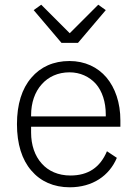

<svg xmlns="http://www.w3.org/2000/svg" viewBox="-20 -783 583 815"><path d="M276 12C208 12 152 -13 113 -59C73 -105 52 -172 52 -256C52 -340 73 -407 113 -453C152 -499 207 -524 275 -524C340 -524 395 -498 432 -454C469 -410 491 -347 491 -272V-245H112V-220C112 -167 128 -121 157 -89C185 -57 227 -38 279 -38C354 -38 405 -72 434 -141L476 -113C444 -37 373 12 276 12ZM275 -476C226 -476 185 -457 157 -425C128 -393 112 -347 112 -294V-289H429V-297C429 -350 414 -396 387 -427C359 -458 320 -476 275 -476ZM241 -601 123 -740 155 -763 276 -642 397 -763 429 -740 311 -601Z"/></svg>

Font: Plexus Sans Light
Style: Regular
Weight: 300
Version: Version 2.001;PS 002.001;hotconv 1.0.70;makeotf.lib2.5.58329